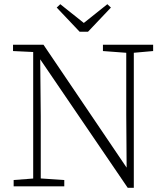

<svg xmlns="http://www.w3.org/2000/svg" viewBox="-20 -887 788 914"><path d="M45 0V-30L149 -38H167L286 -30V0ZM138 0V-653H171L174 -334V0ZM470 -644V-674H709V-644L608 -635H591ZM588 7 167 -611H162L147 -639L42 -644V-674H187L595 -71L583 -67L581 -340V-674H617V7ZM267 -867 400 -761H358L491 -867L508 -851L399 -736H359L250 -851Z"/></svg>

Font: Source Serif 4 18pt Light
Style: Regular
Weight: 300
Designer: Frank Grießhammer
Foundry: Adobe Systems Incorporated
Version: Version 4.004;hotconv 1.0.116;makeotfexe 2.5.65601